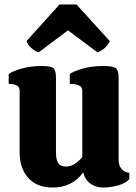

<svg xmlns="http://www.w3.org/2000/svg" viewBox="-20 -834 612 861"><path d="M216 7Q146 7 107 -36Q68 -79 68 -152V-427Q68 -444 55 -451Q42 -458 19 -458V-502Q32 -513 73.5 -525.5Q115 -538 167 -538Q206 -538 218.5 -529Q231 -520 231 -485V-149Q231 -119 241 -103Q251 -87 276 -87Q297 -87 316.5 -100Q336 -113 349 -130V-427Q349 -444 334 -451Q319 -458 293 -458V-502Q307 -513 348 -525.5Q389 -538 445 -538Q484 -538 498 -529Q512 -520 512 -485V-117Q512 -93 524.5 -77Q537 -61 560 -59V-31Q544 -12 509.5 -2.5Q475 7 443 7Q410 7 385.5 -10.5Q361 -28 353 -61Q304 7 216 7ZM153 -599Q134 -606 119 -620Q104 -634 99 -650L247 -814H323L472 -650Q466 -634 451 -620Q436 -606 417 -599L285 -698Z"/></svg>

Font: Calistoga
Style: Regular
Weight: 400
Designer: Yvonne Schuttler, Eben Sorkin
Foundry: www.sorkintype.com
Version: Version 1.010; ttfautohint (v1.8.4.7-5d5b)